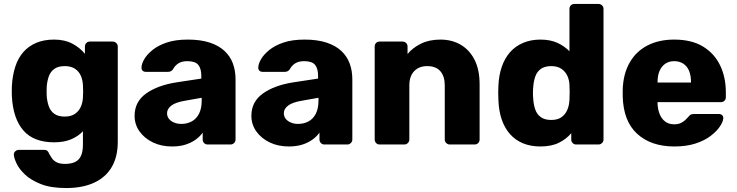

<svg xmlns="http://www.w3.org/2000/svg" viewBox="-20 -730 3722 970"><path d="M314 220Q237 220 186.5 200Q136 180 106.5 152Q77 124 64 96.5Q51 69 50 53Q49 42 57 34.5Q65 27 76 27H203Q213 27 219 32Q225 37 229 48Q235 59 243 70.5Q251 82 266.5 90Q282 98 309 98Q339 98 359 88.5Q379 79 389 57.5Q399 36 399 0V-67Q376 -42 340 -26.5Q304 -11 253 -11Q202 -11 163 -26Q124 -41 98 -71Q72 -101 57.5 -144Q43 -187 40 -243Q39 -269 40 -296Q43 -349 57 -392.5Q71 -436 97.5 -466.5Q124 -497 163 -513.5Q202 -530 253 -530Q307 -530 345.5 -509.5Q384 -489 409 -458V-495Q409 -505 416 -512.5Q423 -520 434 -520H549Q560 -520 567.5 -512.5Q575 -505 575 -495V-14Q575 62 544.5 114Q514 166 455.5 193Q397 220 314 220ZM307 -141Q339 -141 359 -155Q379 -169 388.5 -191Q398 -213 399 -238Q400 -249 400 -269Q400 -289 399 -299Q398 -325 388.5 -347Q379 -369 359 -382.5Q339 -396 307 -396Q274 -396 254.5 -382Q235 -368 226.5 -344Q218 -320 216 -291Q215 -269 216 -246Q218 -217 226.5 -193Q235 -169 254.5 -155Q274 -141 307 -141Z M849 10Q795 10 752.5 -10.5Q710 -31 685 -66Q660 -101 660 -145Q660 -216 718 -257.5Q776 -299 872 -314L997 -333V-347Q997 -383 982 -402Q967 -421 927 -421Q899 -421 881.5 -410Q864 -399 854 -380Q845 -367 829 -367H717Q706 -367 700 -373.5Q694 -380 695 -389Q695 -407 708.5 -430.5Q722 -454 750 -477Q778 -500 822 -515Q866 -530 929 -530Q993 -530 1039 -515Q1085 -500 1114 -473Q1143 -446 1156.5 -409.5Q1170 -373 1170 -329V-25Q1170 -15 1162.5 -7.5Q1155 0 1145 0H1029Q1018 0 1011 -7.5Q1004 -15 1004 -25V-60Q991 -41 969 -25Q947 -9 917.5 0.5Q888 10 849 10ZM896 -104Q925 -104 948.5 -116.5Q972 -129 985.5 -155.5Q999 -182 999 -222V-236L914 -221Q867 -213 845.5 -196.5Q824 -180 824 -158Q824 -141 834 -129Q844 -117 860.5 -110.5Q877 -104 896 -104Z M1439 10Q1385 10 1342.5 -10.5Q1300 -31 1275 -66Q1250 -101 1250 -145Q1250 -216 1308 -257.5Q1366 -299 1462 -314L1587 -333V-347Q1587 -383 1572 -402Q1557 -421 1517 -421Q1489 -421 1471.5 -410Q1454 -399 1444 -380Q1435 -367 1419 -367H1307Q1296 -367 1290 -373.5Q1284 -380 1285 -389Q1285 -407 1298.5 -430.5Q1312 -454 1340 -477Q1368 -500 1412 -515Q1456 -530 1519 -530Q1583 -530 1629 -515Q1675 -500 1704 -473Q1733 -446 1746.5 -409.5Q1760 -373 1760 -329V-25Q1760 -15 1752.5 -7.5Q1745 0 1735 0H1619Q1608 0 1601 -7.5Q1594 -15 1594 -25V-60Q1581 -41 1559 -25Q1537 -9 1507.5 0.5Q1478 10 1439 10ZM1486 -104Q1515 -104 1538.5 -116.5Q1562 -129 1575.5 -155.5Q1589 -182 1589 -222V-236L1504 -221Q1457 -213 1435.5 -196.5Q1414 -180 1414 -158Q1414 -141 1424 -129Q1434 -117 1450.5 -110.5Q1467 -104 1486 -104Z M1898 0Q1887 0 1880 -7.5Q1873 -15 1873 -25V-495Q1873 -506 1880 -513Q1887 -520 1898 -520H2013Q2024 -520 2031.5 -513Q2039 -506 2039 -495V-457Q2064 -488 2106 -509Q2148 -530 2205 -530Q2263 -530 2307.5 -504Q2352 -478 2377.5 -428Q2403 -378 2403 -304V-25Q2403 -15 2396 -7.5Q2389 0 2378 0H2252Q2242 0 2234.5 -7.5Q2227 -15 2227 -25V-298Q2227 -345 2204.5 -370.5Q2182 -396 2138 -396Q2097 -396 2072.5 -370.5Q2048 -345 2048 -298V-25Q2048 -15 2040.5 -7.5Q2033 0 2023 0Z M2710 10Q2662 10 2623.5 -5.5Q2585 -21 2557.5 -51.5Q2530 -82 2515 -125.5Q2500 -169 2498 -225Q2497 -245 2497 -260.5Q2497 -276 2498 -296Q2500 -349 2515 -392.5Q2530 -436 2557 -466.5Q2584 -497 2623 -513.5Q2662 -530 2710 -530Q2760 -530 2796 -513.5Q2832 -497 2857 -471V-685Q2857 -696 2864 -703Q2871 -710 2882 -710H3004Q3014 -710 3021.5 -703Q3029 -696 3029 -685V-25Q3029 -15 3021.5 -7.5Q3014 0 3004 0H2891Q2880 0 2873 -7.5Q2866 -15 2866 -25V-57Q2842 -28 2804 -9Q2766 10 2710 10ZM2765 -124Q2798 -124 2817.5 -138.5Q2837 -153 2846.5 -176Q2856 -199 2857 -226Q2858 -246 2858 -264Q2858 -282 2857 -301Q2856 -326 2846 -347.5Q2836 -369 2816 -382.5Q2796 -396 2765 -396Q2732 -396 2712.5 -382Q2693 -368 2684.5 -344Q2676 -320 2674 -291Q2671 -260 2674 -229Q2676 -200 2684.5 -176Q2693 -152 2712.5 -138Q2732 -124 2765 -124Z M3387 10Q3269 10 3199 -54Q3129 -118 3126 -244Q3126 -251 3126 -262Q3126 -273 3126 -279Q3129 -358 3161.5 -414.5Q3194 -471 3251.5 -500.5Q3309 -530 3386 -530Q3474 -530 3531.5 -495Q3589 -460 3618 -400Q3647 -340 3647 -263V-239Q3647 -228 3640 -221Q3633 -214 3622 -214H3302Q3302 -213 3302 -211Q3302 -209 3302 -207Q3303 -178 3312.5 -154Q3322 -130 3340.5 -116Q3359 -102 3386 -102Q3406 -102 3419.5 -108.5Q3433 -115 3442 -123.5Q3451 -132 3456 -138Q3465 -149 3470.5 -151.5Q3476 -154 3488 -154H3612Q3622 -154 3628.5 -148Q3635 -142 3634 -132Q3633 -115 3617 -91Q3601 -67 3570.5 -43.5Q3540 -20 3494 -5Q3448 10 3387 10ZM3302 -313H3471V-315Q3471 -348 3461.5 -371.5Q3452 -395 3432.5 -408Q3413 -421 3386 -421Q3360 -421 3341 -408Q3322 -395 3312 -371.5Q3302 -348 3302 -315Z"/></svg>

Font: Rubik
Style: Bold
Weight: 700
Designer: Hubert and Fischer
Foundry: Hubert and Fischer
Version: Version 2.300;gftools[0.9.30]